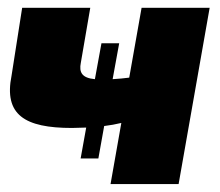

<svg xmlns="http://www.w3.org/2000/svg" viewBox="-20 -466 556 486"><path d="M162.1 -142.1 198.2 -143.1 184.1 -64.9H229L243.7 -147C258.8 -148.9 273.4 -151.4 287.1 -154.8L259.8 0H432.1L510.7 -446.3H338.4L307.1 -269.5C293.9 -267.6 279.8 -266.6 265.1 -265.6L281.7 -356.4H236.8L220.2 -265.6C187.5 -268.6 179.7 -282.7 184.6 -307.1L208.5 -446.3H36.1L9.3 -274.9C-10.7 -175.3 42.5 -142.1 162.1 -142.1Z"/></svg>

Font: Roboto Flex Super Cond Black
Style: Italic
Weight: 900
Width: 3
Italic angle: -10°
Designer: Berlow after Robertson
Foundry: Google
Version: Version 3.200;Glyphs 3.3 (3311)